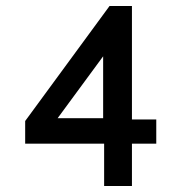

<svg xmlns="http://www.w3.org/2000/svg" viewBox="-20 -620 596 640"><path d="M500.9 -221.8H419.8V-600.1H345.2L63.9 -216.6V-141H327.1V0H419.8V-141H500.9ZM323.8 -225.9H172L323.8 -432.3Z"/></svg>

Font: Saysettha
Style: Regular
Weight: 400
Designer: John M. Durdin
Foundry: Lao Script for Windows
Version: Version 2.201